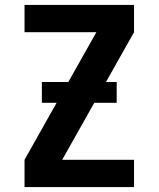

<svg xmlns="http://www.w3.org/2000/svg" viewBox="-20 -755 640 775"><path d="M79 0V-110L369 -625H79V-735H521V-625L231 -110H521V0ZM149 -340V-424H451V-340Z"/></svg>

Font: Iosevka Aile Extrabold
Style: Regular
Weight: 800
Designer: Belleve Invis
Foundry: Belleve Invis
Version: Version 27.3.5; ttfautohint (v1.8.4)